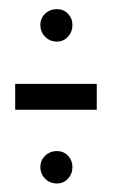

<svg xmlns="http://www.w3.org/2000/svg" viewBox="-20 -456 254 430"><path d="M14 -210.2H196.7V-268.1H14ZM107.7 -45.1Q122.3 -45.1 132.2 -55.8Q142.2 -66.5 142.2 -82Q142.2 -96.8 132.4 -107.2Q122.5 -117.6 107.6 -117.6Q91.7 -117.6 81.1 -107.2Q70.4 -96.8 70.4 -82Q70.4 -66.5 81.1 -55.8Q91.7 -45.1 107.7 -45.1ZM107.7 -362.9Q122.3 -362.9 132.2 -373.7Q142.2 -384.5 142.2 -400.3Q142.2 -415 132.2 -425.3Q122.3 -435.5 107.7 -435.5Q91.7 -435.5 81.1 -425.3Q70.4 -415 70.4 -400.3Q70.4 -384.5 81.1 -373.7Q91.7 -362.9 107.7 -362.9Z"/></svg>

Font: Anybody Thin Condensed
Style: Regular
Weight: 100
Width: 3
Version: Version 1.113;gftools[0.9.25]